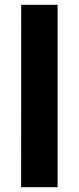

<svg xmlns="http://www.w3.org/2000/svg" viewBox="-20 -780 328 800"><path d="M220 0H68L68.4 -760H220Z"/></svg>

Font: Be Vietnam Pro Variable Thin
Style: Regular
Weight: 100
Designer: Lam Bao, Tony Le, Vietanh Nguyen
Foundry: Yellow Type Foundry
Version: Version 1.002